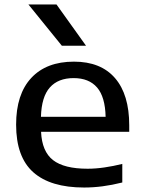

<svg xmlns="http://www.w3.org/2000/svg" viewBox="-20 -828 640 858"><path d="M356 10Q205.5 10 128.8 -58.2Q52 -126.5 52 -271Q52 -407 119.8 -479.8Q187.5 -552.5 310.5 -552.5Q430.5 -552.5 494 -479Q557.5 -405.5 557.5 -268V-239H163.5Q167.5 -151 217 -112.5Q266.5 -74 371.5 -74Q407.5 -74 447 -79.8Q486.5 -85.5 526.5 -95.5V-12.5Q480.5 -1 438.5 4.5Q396.5 10 356 10ZM309 -479Q240 -479 202.8 -437.2Q165.5 -395.5 163 -306H452Q450 -395 413.8 -437Q377.5 -479 309 -479ZM256.5 -623.5 107 -808H232.5L364.5 -623.5Z"/></svg>

Font: Encode Sans Expanded Expanded Medium
Style: Regular
Weight: 500
Width: 7
Designer: Multiple Designers
Foundry: Impallari Type
Version: Version 3.000; ttfautohint (v1.8.3) -l 8 -r 50 -G 200 -x 14 